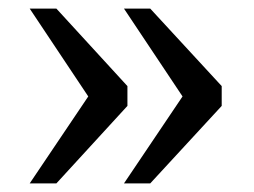

<svg xmlns="http://www.w3.org/2000/svg" viewBox="-20 -498 590 446"><path d="M434 -229 268 -478H329L495 -298V-252L329 -72H268L433 -317ZM215 -229 49 -478H111L276 -298V-252L111 -72H49L214 -317Z"/></svg>

Font: Roboto Serif 20pt SemiCondensed
Style: Regular
Weight: 400
Width: 4
Version: Version 1.008